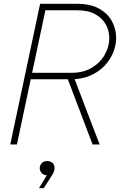

<svg xmlns="http://www.w3.org/2000/svg" viewBox="-20 -760 640 1010"><path d="M354 -343H133L140 -377H356Q420 -377 464.5 -404.5Q509 -432 532 -474Q555 -516 555 -559Q555 -597 537 -630.5Q519 -664 481.5 -685Q444 -706 386 -706H210L217 -740H386Q456 -740 501.5 -714.5Q547 -689 569 -648Q591 -607 591 -560Q591 -521 575 -482.5Q559 -444 528.5 -412.5Q498 -381 454 -362Q410 -343 354 -343ZM504 0H467L324 -377L361 -374ZM69 0H34L191 -740H226ZM210 230H185L241 138L257 152Q250 157 242.5 159.5Q235 162 228 162Q209 162 199 150Q189 138 189 125Q189 111 199 99Q209 87 228 87Q243 87 255 96Q267 105 267 124Q267 139 257.5 155.5Q248 172 225 207Z"/></svg>

Font: Be Vietnam Pro Variable Thin
Style: Italic
Weight: 100
Italic angle: -12°
Designer: Lam Bao, Tony Le, Vietanh Nguyen
Foundry: Yellow Type Foundry
Version: Version 1.002